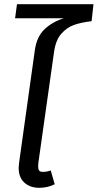

<svg xmlns="http://www.w3.org/2000/svg" viewBox="-20 -884 466 916"><path d="M426 -864 417 -783Q367 -777 333 -765Q299 -753 272.5 -723Q246 -693 238 -637L163 -107Q162 -100 162 -90Q162 -76 167 -70Q172 -64 185 -64Q205 -64 222 -71L241 -5Q207 12 168 12Q123 12 96 -13Q69 -38 69 -83Q69 -91 71 -107L146 -643Q155 -709 192.5 -744.5Q230 -780 285 -797H52L61 -864Z"/></svg>

Font: FiraGO
Style: Italic
Weight: 400
Italic angle: -8°
Designer: bBox Type GmbH
Foundry: bBox Type GmbH
Version: Version 1.001